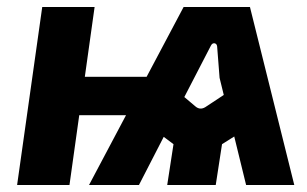

<svg xmlns="http://www.w3.org/2000/svg" viewBox="-20 -530 880 550"><path d="M29 0 101 -510H251L223 -310H400L506 -510H696L823 0H685L651 -139L616 -117L598 0H459L477 -117L449 -138L378 0H235L341 -200H207L179 0ZM540 -225Q553 -214 568 -223L621 -258L609 -307L602 -397Q601 -405 594.5 -406Q588 -407 584 -399L508 -252Z"/></svg>

Font: Finlandica
Style: Bold Italic
Weight: 700
Italic angle: -8°
Designer: Niklas Ekholm, Juho Hiilivirta, Jaakko Suomalainen
Foundry: Helsinki Type Studio
Version: Version 1.064; ttfautohint (v1.8.4.7-5d5b)